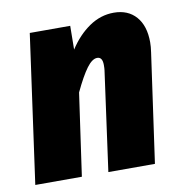

<svg xmlns="http://www.w3.org/2000/svg" viewBox="-67 -614 645 678"><g transform="rotate(-10 255.5 -275.5)"><path d="M493 -426Q493 -410 490 -390L435 0H268L317 -356Q318 -363 318 -375Q318 -404 299 -404Q281 -404 261 -377Q241 -350 215 -295L173 0H6L80 -532H225L224 -447Q255 -495 296 -523Q337 -551 384 -551Q435 -551 464 -518Q493 -485 493 -426Z"/></g></svg>

Font: Fira Sans Condensed ExtraBold
Style: Italic
Weight: 800
Width: 3
Italic angle: -8°
Designer: bBox Type GmbH & Carrois Corporate GbR & Edenspiekermann AG
Foundry: bBox Type GmbH & Carrois Corporate GbR & Edenspiekermann AG
Version: Version 4.301